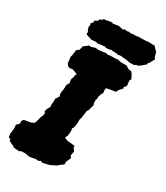

<svg xmlns="http://www.w3.org/2000/svg" viewBox="-258 -949 921 1065"><g transform="rotate(30 202.0 -416.0)"><path d="M48 26 11 23 7 18 -25 3 -27 -7 -40 -13 -43 -35 -40 -52 -39 -79 -41 -92 -24 -109 -25 -126 -16 -138 23 -144 45 -154 51 -171 55 -186 57 -197 63 -208 67 -227 60 -239 66 -257 76 -275 74 -286 77 -309 76 -326 85 -340 91 -349 87 -363V-373L90 -392L91 -404L92 -424L102 -441L99 -455V-467L105 -481V-492L112 -504L79 -516L59 -514L47 -519L37 -534V-543L34 -571L38 -586L42 -618L57 -629L64 -656L77 -664L90 -676L105 -675L129 -683L147 -681L177 -684L192 -687L211 -683L215 -686L259 -687L268 -689L289 -684H327L344 -673L367 -668L376 -655L388 -631L382 -620L385 -587L373 -573L375 -564L356 -543L349 -528L315 -523L291 -518L289 -507L291 -487L283 -473L277 -454L278 -445L274 -430V-414L279 -401L275 -390L272 -377L270 -368L262 -355L259 -336L257 -321L255 -306L251 -295V-277L249 -257L246 -241L239 -230L242 -218L241 -200L239 -184L231 -167L252 -158L280 -156L300 -153L301 -141L313 -126L308 -97L317 -85L303 -54V-37L278 -18L271 -11L248 0L235 7L192 17L178 12L168 19L151 17L115 24L80 19L58 20ZM88 -710 55 -720 46 -726 49 -735 43 -747 37 -763 40 -775 37 -788 48 -799V-811L65 -819L69 -831L83 -835L89 -845L102 -844L111 -847L138 -851L146 -847L179 -853L196 -849L211 -846L216 -853L232 -850L246 -853L255 -850L275 -853L291 -852L305 -856L313 -855L353 -856L361 -858L408 -857L411 -852L424 -838L431 -832L440 -799L447 -794L438 -777L433 -766L423 -754L422 -746L394 -722L378 -713L372 -714L361 -707L335 -706L299 -712H290L278 -714H266L257 -711L247 -714L221 -715L210 -717L199 -713L179 -711L172 -715L142 -712L124 -709L116 -713Z"/></g></svg>

Font: Winky Rough ExtraBold
Style: Italic
Weight: 800
Italic angle: -8.97852°
Designer: Simon Atzbach
Foundry: typofactur
Version: Version 1.206; ttfautohint (v1.8.4.7-5d5b)